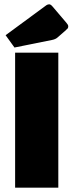

<svg xmlns="http://www.w3.org/2000/svg" viewBox="-20 -869 340 889"><path d="M50 0V-625H250V0ZM221 -684 47 -649 6 -706 195 -845Q201 -849 208 -849Q215 -849 224 -838L287 -764Q296 -754 296 -747.5Q296 -741 293.5 -737.5Q291 -734 247 -696Q237 -687 221 -684Z"/></svg>

Font: Myanmar Thuriya
Style: Regular
Weight: 400
Designer: Danh Hong
Foundry: Google Inc.
Version: Version 2.00 November 23, 2015